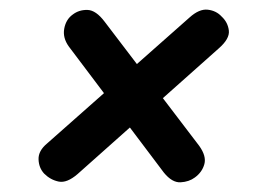

<svg xmlns="http://www.w3.org/2000/svg" viewBox="-20 -465 546 396"><path d="M140 -106Q118 -87 101 -90.5Q84 -94 71 -107Q60 -119 59.5 -136.5Q59 -154 77 -169L371 -429Q391 -447 408.5 -445Q426 -443 437 -431Q450 -419 452 -402Q454 -385 431 -365ZM318 -109 122 -369Q109 -387 112.5 -406Q116 -425 130 -435Q143 -445 160.5 -444.5Q178 -444 196 -420L391 -164Q406 -143 401.5 -126.5Q397 -110 382 -99Q370 -90 352.5 -89Q335 -88 318 -109Z"/></svg>

Font: Edu TAS Beginner SemiBold
Style: Regular
Weight: 600
Version: Version 1.003